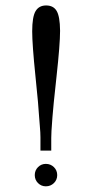

<svg xmlns="http://www.w3.org/2000/svg" viewBox="-20 -673 333 693"><path d="M145.5 -81.5Q162.6 -81.5 174.6 -69.8Q186.5 -58.1 186.5 -41Q186.5 -23.9 174.6 -12.2Q162.6 -0.5 145.5 -0.5Q128.9 -0.5 117.2 -12.2Q105.5 -23.9 105.5 -41Q105.5 -58.1 117.2 -69.8Q128.9 -81.5 145.5 -81.5ZM126 -129.4V-177.2Q126 -193.4 123.8 -218Q121.6 -242.7 121.1 -252Q119.6 -285.2 107.9 -398.7Q96.2 -512.2 96.2 -560.1Q96.2 -612.3 108.4 -632.8Q120.6 -653.3 146.5 -653.3Q172.9 -653.3 184.6 -633.3Q196.3 -613.3 196.8 -563V-561Q196.8 -513.2 184.1 -397.5Q171.4 -281.7 169.4 -251Q168.9 -242.2 167.7 -227.3Q166.5 -212.4 165.8 -200Q165 -187.5 165 -175.3V-129.4Z"/></svg>

Font: LaylaThuluth
Style: Regular
Weight: 400
Version: Version 2.0